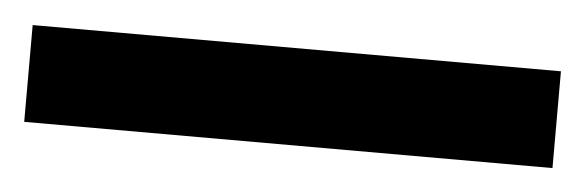

<svg xmlns="http://www.w3.org/2000/svg" viewBox="-27 -938 513 168"><g transform="rotate(5 229.0 -853.5)"><path d="M461 -811H-3V-896H461Z"/></g></svg>

Font: Noto Sans Tamil UI ExtraCondensed SemiBold
Style: Regular
Weight: 600
Width: 2
Designer: Jelle Bosma - Monotype Design Team
Foundry: Monotype Imaging Inc.
Version: Version 2.004; ttfautohint (v1.8.4.7-5d5b)